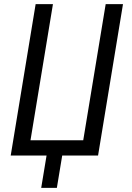

<svg xmlns="http://www.w3.org/2000/svg" viewBox="-20 -755 640 932"><path d="M180 157 206 0H32L153 -735H237L128 -74H384L493 -735H577L456 0H282L256 157Z"/></svg>

Font: Iosevka Extended
Style: Italic
Weight: 400
Width: 7
Italic angle: -9°
Monospace: yes
Designer: Belleve Invis
Foundry: Belleve Invis
Version: Version 32.5.0; ttfautohint (v1.8.4)